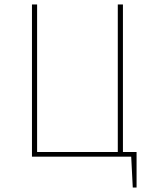

<svg xmlns="http://www.w3.org/2000/svg" viewBox="-20 -701 693 859"><path d="M530 -21H591V138H574L567 0H123V-681H146V-21H507V-681H530Z"/></svg>

Font: FiraGO Thin
Style: Regular
Weight: 100
Designer: bBox Type
Foundry: bBox Type GmbH
Version: Version 1.001;PS 001.001;hotconv 1.0.88;makeotf.lib2.5.64775